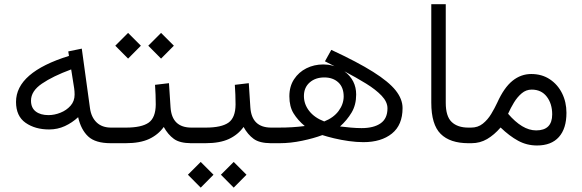

<svg xmlns="http://www.w3.org/2000/svg" viewBox="-20 -672 2733 901"><path d="M55.2 -193.8Q55.2 -332.5 303.7 -409.7L300.3 -430.7L363.8 -443.8L402.3 -164.1Q408.2 -121.6 433.6 -97.4Q459 -73.2 501.5 -73.2H516.6V0H499.5Q427.7 0 393.8 -31.7Q359.9 -63.5 346.7 -122.1Q318.8 -96.2 284.4 -80.3Q250 -64.5 210.4 -64.5Q145 -64.5 100.1 -95.7Q55.2 -127 55.2 -193.8ZM314 -346.2Q228 -314.5 176.8 -279.5Q125.5 -244.6 125.5 -199.7Q125.5 -166 147.7 -148.9Q169.9 -131.8 207.5 -131.8Q235.4 -131.8 263.7 -143.1Q292 -154.3 311 -175.8Q330.1 -197.3 330.1 -228Q330.1 -243.7 328.1 -257.3Z M891.1 0H877.9Q823.7 0 795.9 -20.3Q768.1 -40.5 748.5 -76.2Q722.2 -39.6 679.7 -19.8Q637.2 0 569.8 0H497.1V-73.2H570.8Q644.5 -73.2 677.5 -96.4Q710.4 -119.6 710.9 -181.6Q710.9 -204.1 710 -228Q709 -252 707.5 -273.9L772.9 -281.7L780.3 -168.5Q786.6 -73.2 878.4 -73.2H891.1ZM675.8 -457.5 735.8 -517.6 795.9 -457.5 735.8 -397ZM521 -457.5 581.1 -517.6 641.1 -457.5 581.1 -397Z M1265.6 0H1252.4Q1198.2 0 1170.4 -20.3Q1142.6 -40.5 1123 -76.2Q1096.7 -39.6 1054.2 -19.8Q1011.7 0 944.3 0H871.6V-73.2H945.3Q1019 -73.2 1052 -96.4Q1085 -119.6 1085.4 -181.6Q1085.4 -204.1 1084.5 -228Q1083.5 -252 1082 -273.9L1147.5 -281.7L1154.8 -168.5Q1161.1 -73.2 1252.9 -73.2H1265.6ZM1016.6 147.9 1076.7 87.9 1136.7 147.9 1076.7 208.5ZM861.8 147.9 921.9 87.9 981.9 147.9 921.9 208.5Z M1534.7 -438Q1657.7 -380.9 1731 -334.7Q1804.2 -288.6 1836.7 -247.8Q1869.1 -207 1869.1 -165Q1869.1 -85.4 1819.1 -45.2Q1769 -4.9 1685.1 -4.9Q1652.8 -4.9 1616.7 -10Q1580.6 -15.1 1547.9 -22.9Q1515.1 -30.8 1492.7 -38.1Q1452.6 -22.9 1397.9 -11.5Q1343.3 0 1292.5 0H1246.1V-73.2H1286.6Q1323.2 -73.2 1351.1 -75Q1378.9 -76.7 1410.2 -80.6Q1377.4 -107.9 1357.7 -139.9Q1337.9 -171.9 1337.9 -220.2Q1337.9 -266.6 1359.9 -300Q1381.8 -333.5 1418 -351.6Q1454.1 -369.6 1497.6 -369.6Q1507.8 -369.6 1520 -368.2Q1532.2 -366.7 1549.8 -361.3L1504.9 -384.3ZM1596.2 -337.4Q1651.4 -295.9 1651.4 -228.5Q1651.4 -179.7 1629.9 -143.8Q1608.4 -107.9 1575.7 -78.6Q1598.6 -75.7 1626.5 -73.2Q1654.3 -70.8 1676.8 -70.8Q1733.9 -70.8 1766.1 -93.3Q1798.3 -115.7 1798.3 -163.6Q1798.3 -193.8 1771 -222.7Q1743.7 -251.5 1697.8 -279.8Q1651.9 -308.1 1596.2 -337.4ZM1501.5 -102.1Q1545.4 -119.6 1568.8 -151.1Q1592.3 -182.6 1592.8 -218.8Q1592.8 -262.2 1567.6 -285.4Q1542.5 -308.6 1502 -308.6Q1460 -308.6 1433.1 -284.9Q1406.2 -261.2 1406.2 -221.2Q1406.2 -183.1 1430.9 -151.4Q1455.6 -119.6 1501.5 -102.1Z M2191.4 0H2178.2Q2091.8 0 2047.9 -43.7Q2003.9 -87.4 2003.9 -190.4V-652.3H2071.8V-189.9Q2071.8 -126 2099.6 -99.6Q2127.4 -73.2 2178.2 -73.2H2191.4Z M2329.1 -73.7Q2299.3 -39.1 2265.9 -19.5Q2232.4 0 2192.9 0H2171.9V-73.2H2190.4Q2222.7 -73.2 2245.6 -91.6Q2268.6 -109.9 2284.9 -137Q2301.3 -164.1 2313.5 -190.4Q2345.2 -260.7 2384.8 -292.7Q2424.3 -324.7 2473.1 -324.7Q2522.9 -324.7 2560.1 -300Q2597.2 -275.4 2617.7 -234.1Q2638.2 -192.9 2638.2 -142.6Q2638.2 -68.8 2602.8 -29.1Q2567.4 10.7 2500 10.7Q2452.1 10.7 2411.4 -11.5Q2370.6 -33.7 2329.1 -73.7ZM2364.3 -138.2Q2397 -100.1 2429.9 -80.1Q2462.9 -60.1 2496.1 -60.1Q2571.3 -60.1 2571.3 -135.3Q2571.3 -185.1 2545.9 -218.3Q2520.5 -251.5 2475.1 -251.5Q2448.7 -251.5 2428.2 -234.1Q2407.7 -216.8 2391.8 -190.7Q2376 -164.6 2364.3 -138.2Z"/></svg>

Font: Vazir Light FD-WOL
Style: Light-FD-WOL
Weight: 300
Designer: Saber Rastikerdar
Foundry: Saber Rastikerdar
Version: Version 30.1.0